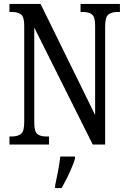

<svg xmlns="http://www.w3.org/2000/svg" viewBox="-20 -734 648 975"><path d="M28 0V-41H40Q69 -41 86 -53.5Q103 -66 103 -113V-605Q103 -649 86 -661Q69 -673 43 -673H28V-714H186L463 -150V-605Q463 -649 446.5 -661Q430 -673 403 -673H389V-714H589V-673H574Q547 -673 530.5 -660Q514 -647 514 -601V0H451L154 -594V-113Q154 -66 169.5 -53.5Q185 -41 213 -41H229V0ZM260 208Q267 174 274.5 136Q282 98 286 61H361V71Q355 92 343.5 119Q332 146 318.5 173Q305 200 293 221H260Z"/></svg>

Font: Noto Serif Thai ExtraCondensed
Style: Regular
Weight: 400
Width: 2
Designer: Monotype Design Team
Foundry: Monotype Imaging Inc.
Version: Version 2.002; ttfautohint (v1.8.4.7-5d5b)